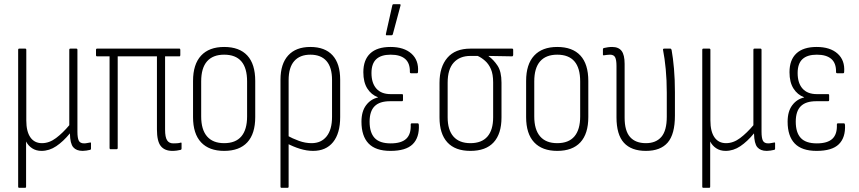

<svg xmlns="http://www.w3.org/2000/svg" viewBox="-20 -715 4116 920"><path d="M72 185Q67 185 67 179V-476Q67 -482 72 -482H101Q106 -482 106 -476V-138Q106 -85 125.5 -57Q145 -29 181 -29Q216 -29 248.5 -53.5Q281 -78 312 -115V-476Q312 -482 317 -482H346Q351 -482 351 -476V-84Q351 -54 357.5 -41Q364 -28 383 -28Q390 -28 397 -29.5Q404 -31 411 -32Q416 -34 416 -28V-2Q416 2 412 3Q404 5 394 6.5Q384 8 376 8Q346 8 331 -9.5Q316 -27 315 -75V-76Q283 -37 249.5 -14.5Q216 8 179 8Q153 8 134 -4.5Q115 -17 105 -37V179Q105 185 100 185Z M806 8Q769 8 750.5 -15Q732 -38 732 -95V-445H544V-6Q544 0 538 0H509Q505 0 505 -6V-445H445Q440 -445 440 -451V-476Q440 -482 445 -482H840Q844 -482 844 -476V-451Q844 -445 840 -445H771V-94Q771 -58 780.5 -43Q790 -28 810 -28Q819 -28 827.5 -28.5Q836 -29 844 -31Q850 -34 850 -28V-3Q850 2 846 3Q838 5 827.5 6.5Q817 8 806 8Z M1054 8Q982 8 943.5 -33Q905 -74 905 -154V-327Q905 -407 943.5 -448.5Q982 -490 1054 -490Q1127 -490 1165 -449Q1203 -408 1203 -327V-154Q1203 -74 1165 -33Q1127 8 1054 8ZM1054 -29Q1109 -29 1136.5 -61.5Q1164 -94 1164 -157V-325Q1164 -389 1136.5 -421Q1109 -453 1054 -453Q1000 -453 972 -421Q944 -389 944 -325V-157Q944 -94 972 -61.5Q1000 -29 1054 -29Z M1329 185Q1324 185 1324 179V-333Q1324 -409 1361 -449.5Q1398 -490 1467 -490Q1537 -490 1573.5 -450Q1610 -410 1610 -333V-154Q1610 -76 1576 -34Q1542 8 1480 8Q1450 8 1417.5 -2Q1385 -12 1353 -29V-67Q1382 -51 1412.5 -40Q1443 -29 1473 -29Q1519 -29 1545 -61.5Q1571 -94 1571 -155V-332Q1571 -392 1544.5 -422.5Q1518 -453 1467 -453Q1417 -453 1390 -422.5Q1363 -392 1363 -331V179Q1363 185 1358 185Z M1851 8Q1780 8 1746 -27.5Q1712 -63 1712 -132Q1712 -181 1734 -210.5Q1756 -240 1791 -248V-249Q1759 -261 1740 -291Q1721 -321 1721 -369Q1721 -428 1754 -459Q1787 -490 1851 -490Q1916 -490 1951.5 -458Q1987 -426 1983 -371Q1983 -364 1978 -364H1950Q1944 -364 1944 -370Q1945 -412 1921.5 -432.5Q1898 -453 1852 -453Q1806 -453 1783 -431.5Q1760 -410 1760 -365Q1760 -317 1783.5 -290.5Q1807 -264 1852 -264H1906Q1911 -264 1911 -259V-236Q1911 -230 1906 -230H1849Q1799 -230 1775 -206Q1751 -182 1751 -132Q1751 -80 1775 -54Q1799 -28 1852 -28Q1903 -28 1926.5 -50Q1950 -72 1948 -118Q1948 -124 1953 -124H1982Q1986 -124 1987 -117Q1990 -56 1957.5 -24Q1925 8 1851 8ZM1832 -546Q1828 -546 1829 -552L1860 -690Q1861 -693 1862.5 -694Q1864 -695 1866 -695H1895Q1901 -695 1899 -688L1862 -550Q1860 -546 1856 -546Z M2234 8Q2161 8 2123.5 -33Q2086 -74 2086 -152V-318Q2086 -394 2123.5 -438Q2161 -482 2234 -482H2434Q2439 -482 2439 -476V-451Q2439 -449 2437.5 -447Q2436 -445 2434 -445L2321 -447V-446Q2345 -429 2364 -400.5Q2383 -372 2383 -319V-152Q2383 -74 2345.5 -33Q2308 8 2234 8ZM2234 -29Q2288 -29 2315.5 -60.5Q2343 -92 2343 -153V-320Q2343 -359 2332.5 -383.5Q2322 -408 2304.5 -423.5Q2287 -439 2269 -447H2234Q2183 -447 2154 -415Q2125 -383 2125 -319V-153Q2125 -92 2153 -60.5Q2181 -29 2234 -29Z M2650 8Q2578 8 2539.5 -33Q2501 -74 2501 -154V-327Q2501 -407 2539.5 -448.5Q2578 -490 2650 -490Q2723 -490 2761 -449Q2799 -408 2799 -327V-154Q2799 -74 2761 -33Q2723 8 2650 8ZM2650 -29Q2705 -29 2732.5 -61.5Q2760 -94 2760 -157V-325Q2760 -389 2732.5 -421Q2705 -453 2650 -453Q2596 -453 2568 -421Q2540 -389 2540 -325V-157Q2540 -94 2568 -61.5Q2596 -29 2650 -29Z M3075 8Q3005 8 2969.5 -31Q2934 -70 2934 -153V-399Q2934 -428 2927.5 -440.5Q2921 -453 2903 -453Q2896 -453 2888.5 -452Q2881 -451 2874 -450Q2869 -449 2869 -454V-478Q2869 -484 2874 -485Q2882 -487 2892.5 -488.5Q2903 -490 2913 -490Q2944 -490 2958.5 -471Q2973 -452 2973 -409V-151Q2973 -88 2999 -58.5Q3025 -29 3075 -29Q3123 -29 3149 -59Q3175 -89 3175 -156V-271Q3175 -331 3170 -383.5Q3165 -436 3157 -476Q3156 -482 3163 -482H3192Q3196 -482 3198 -476Q3205 -438 3209.5 -386Q3214 -334 3214 -274V-161Q3214 -72 3179.5 -32Q3145 8 3075 8Z M3350 185Q3345 185 3345 179V-476Q3345 -482 3350 -482H3379Q3384 -482 3384 -476V-138Q3384 -85 3403.5 -57Q3423 -29 3459 -29Q3494 -29 3526.5 -53.5Q3559 -78 3590 -115V-476Q3590 -482 3595 -482H3624Q3629 -482 3629 -476V-84Q3629 -54 3635.5 -41Q3642 -28 3661 -28Q3668 -28 3675 -29.5Q3682 -31 3689 -32Q3694 -34 3694 -28V-2Q3694 2 3690 3Q3682 5 3672 6.5Q3662 8 3654 8Q3624 8 3609 -9.5Q3594 -27 3593 -75V-76Q3561 -37 3527.5 -14.5Q3494 8 3457 8Q3431 8 3412 -4.5Q3393 -17 3383 -37V179Q3383 185 3378 185Z M3893 8Q3822 8 3788 -27.5Q3754 -63 3754 -132Q3754 -181 3776 -210.5Q3798 -240 3833 -248V-249Q3801 -261 3782 -291Q3763 -321 3763 -369Q3763 -428 3796 -459Q3829 -490 3893 -490Q3958 -490 3993.5 -458Q4029 -426 4025 -371Q4025 -364 4020 -364H3992Q3986 -364 3986 -370Q3987 -412 3963.5 -432.5Q3940 -453 3894 -453Q3848 -453 3825 -431.5Q3802 -410 3802 -365Q3802 -317 3825.5 -290.5Q3849 -264 3894 -264H3948Q3953 -264 3953 -259V-236Q3953 -230 3948 -230H3891Q3841 -230 3817 -206Q3793 -182 3793 -132Q3793 -80 3817 -54Q3841 -28 3894 -28Q3945 -28 3968.5 -50Q3992 -72 3990 -118Q3990 -124 3995 -124H4024Q4028 -124 4029 -117Q4032 -56 3999.5 -24Q3967 8 3893 8Z"/></svg>

Font: Sofia Sans Condensed ExtraLight
Style: Regular
Weight: 250
Version: Version 4.100